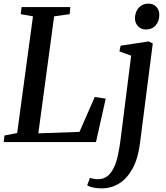

<svg xmlns="http://www.w3.org/2000/svg" viewBox="-24 -782 912 1057"><path d="M-3.5 0 0.5 -36 70.5 -49.5 157.5 -692 90 -704 95 -743H363L359.5 -704L274 -692L187 -48L413.5 -56L497.5 -248L558 -239L504.5 0ZM746.5 7.5Q736.5 88 707.2 143.2Q678 198.5 634 226.8Q590 255 534.5 255Q509.5 255 487.8 250.2Q466 245.5 456 237.5L471.5 197Q478.5 200 491.2 202.2Q504 204.5 514.5 204.5Q546 204.5 567.2 187.8Q588.5 171 602.8 141Q617 111 625.8 70Q634.5 29 640.5 -19.5L698 -475.5L633.5 -499L640 -530.5L795 -554L817 -542.5ZM779 -619.5Q752.5 -619.5 735.5 -637.8Q718.5 -656 719 -683.5Q720 -717.5 740.2 -739.8Q760.5 -762 793 -762Q821 -762 837 -744.2Q853 -726.5 853 -700.5Q853 -665.5 833 -642.5Q813 -619.5 779 -619.5Z"/></svg>

Font: Merriweather 48pt Medium
Style: Italic
Weight: 500
Italic angle: -7.8°
Version: Version 2.101